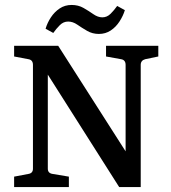

<svg xmlns="http://www.w3.org/2000/svg" viewBox="-20 -755 690 775"><path d="M566 -516Q548 -511 548 -493V0H461L150 -490L173 -492V-74Q173 -56 192 -53L258 -42V0H37V-42L95 -53Q113 -56 113 -74V-493Q113 -513 95 -516L37 -527V-570H215L512 -105L487 -102V-493Q487 -513 469 -516L408 -527V-570H619V-527ZM379 -618Q353 -618 331.5 -630.5Q310 -643 292 -655.5Q274 -668 255 -668Q236 -668 221.5 -653.5Q207 -639 195 -622L164 -639Q171 -663 185.5 -685Q200 -707 221 -721Q242 -735 269 -735Q296 -735 317 -723Q338 -711 356.5 -698Q375 -685 393 -685Q412 -685 426.5 -699.5Q441 -714 453 -731L484 -714Q477 -691 462.5 -668.5Q448 -646 427 -632Q406 -618 379 -618Z"/></svg>

Font: Yrsa Medium
Style: Regular
Weight: 500
Designer: Anna Giedrys (Yrsa+Rasa design), David Brezina (Yrsa art-direction, Rasa art-direction, design)
Foundry: Rosetta Type Foundry
Version: Version 2.004